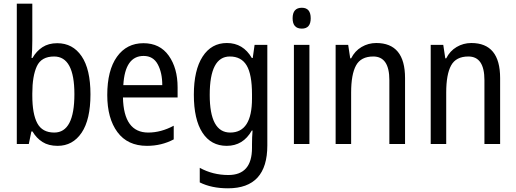

<svg xmlns="http://www.w3.org/2000/svg" viewBox="-20 -780 2797 1040"><path d="M71 -760V0H136L150 -68H156Q177 -32 210 -11Q243 10 292 10Q374 10 422 -61Q470 -132 470 -269Q470 -405 422 -475.5Q374 -546 290 -546Q243 -546 210 -524.5Q177 -503 156 -466H151Q153 -485 154 -509.5Q155 -534 155 -559V-760ZM383 -270Q383 -62 274 -62Q209 -62 182 -112.5Q155 -163 155 -262V-274Q155 -368 179.5 -421Q204 -474 273 -474Q383 -474 383 -270Z M561 -265Q561 -139 616 -64.5Q671 10 776 10Q855 10 921 -25V-99Q852 -62 783 -62Q650 -62 646 -252H942V-307Q942 -411 894 -478.5Q846 -546 757 -546Q666 -546 613.5 -472.5Q561 -399 561 -265ZM859 -319H648Q657 -477 758 -477Q810 -477 834.5 -431.5Q859 -386 859 -319Z M1345 -269V-246Q1345 -62 1227 -62Q1116 -62 1116 -266Q1116 -474 1225 -474Q1287 -474 1316 -425.5Q1345 -377 1345 -269ZM1030 -267Q1030 -133 1076.5 -61.5Q1123 10 1208 10Q1297 10 1344 -73H1348Q1345 -35 1345 2V21Q1345 168 1217 168Q1133 168 1062 129V208Q1126 240 1215 240Q1428 240 1428 8V-537H1359L1349 -466H1344Q1297 -547 1209 -547Q1125 -547 1077.5 -473.5Q1030 -400 1030 -267Z M1565 -681Q1565 -625 1615 -625Q1663 -625 1663 -681Q1663 -738 1615 -738Q1565 -738 1565 -681ZM1572 -537V0H1656V-537Z M1882 -464H1877L1866 -537H1798V0H1882V-279Q1882 -377 1908.5 -425.5Q1935 -474 2002 -474Q2089 -474 2089 -346V0H2174V-357Q2174 -547 2018 -547Q1975 -547 1938.5 -525.5Q1902 -504 1882 -464Z M2397 -464H2392L2381 -537H2313V0H2397V-279Q2397 -377 2423.5 -425.5Q2450 -474 2517 -474Q2604 -474 2604 -346V0H2689V-357Q2689 -547 2533 -547Q2490 -547 2453.5 -525.5Q2417 -504 2397 -464Z"/></svg>

Font: Noto Sans Display SemiCondensed
Style: Regular
Weight: 400
Width: 4
Designer: Monotype Design team
Foundry: Monotype Imaging Inc.
Version: 1.000